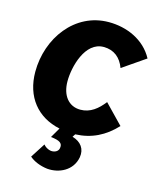

<svg xmlns="http://www.w3.org/2000/svg" viewBox="-110 -609 737 887"><g transform="rotate(15 258.5 -165.5)"><path d="M200 198C257 203 320 174 332 108C339 67 317 37 275 25L284 11C361 8 423 -23 476 -80L388 -171C359 -134 325 -105 277 -105C221 -105 186 -149 186 -217C186 -286 218 -413 307 -413C357 -413 390 -385 407 -339L516 -414C473 -494 386 -530 301 -530C138 -530 31 -381 31 -221C31 -101 98 -19 207 4L179 52C223 56 236 68 233 88C232 105 216 115 197 114C179 112 166 102 159 93L114 163C134 181 166 194 200 198Z"/></g></svg>

Font: Fixel Text 20240404
Style: Bold Italic
Weight: 700
Width: 4
Italic angle: -10°
Designer: AlfaBravo + MacPaw
Foundry: Kyrylo Tkachov, Marchela Mozhyna, Serhii Makarenko, Maria Weinstein, Zakhar Kryvoshyya
Version: Version 1.211;Glyphs 3.2 (3225)